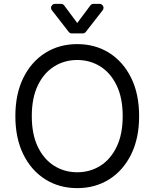

<svg xmlns="http://www.w3.org/2000/svg" viewBox="-20 -966 801 996"><path d="M59.7 -363.6Q59.7 -478.7 101.2 -562.5Q142.8 -646.3 215.2 -691.8Q287.6 -737.2 380.7 -737.2Q473.7 -737.2 546.2 -691.8Q618.6 -646.3 660.2 -562.5Q701.7 -478.7 701.7 -363.6Q701.7 -248.6 660.2 -164.8Q618.6 -81 546.2 -35.5Q473.7 9.9 380.7 9.9Q287.6 9.9 215.2 -35.5Q142.8 -81 101.2 -164.8Q59.7 -248.6 59.7 -363.6ZM616.5 -363.6Q616.5 -458.1 585 -523.1Q553.6 -588.1 500.2 -621.4Q446.7 -654.8 380.7 -654.8Q314.6 -654.8 261.2 -621.4Q207.7 -588.1 176.3 -523.1Q144.9 -458.1 144.9 -363.6Q144.9 -269.2 176.3 -204.2Q207.7 -139.2 261.2 -105.8Q314.6 -72.4 380.7 -72.4Q446.7 -72.4 500.2 -105.8Q553.6 -139.2 585 -204.2Q616.5 -269.2 616.5 -363.6ZM296.5 -946H265.6Q256.7 -946 250.7 -939.8Q244.7 -933.6 244.7 -925.4Q244.7 -918.3 249.3 -912.6L336.3 -800.8Q342.3 -792.6 352.6 -792.6H409.1Q419.4 -792.6 425.4 -800.8L512.4 -912.6Q517 -918.3 517 -925.4Q517 -933.6 511 -939.8Q505 -946 496.1 -946H465.2Q454.9 -946 448.5 -937.5L380.7 -846.6L313.2 -937.5Q306.8 -946 296.5 -946Z"/></svg>

Font: DeltaSans
Style: Regular
Weight: 400
Designer: Rasmus Andersson
Foundry: rsms
Version: Version 3.012